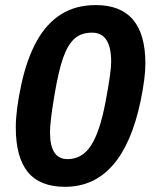

<svg xmlns="http://www.w3.org/2000/svg" viewBox="-20 -718 596 748"><path d="M353.5 -698.2Q546.4 -698.2 546.4 -470.7Q546.4 -414.6 527.8 -324.7Q457.5 9.8 233.4 9.8Q135.7 9.8 88.6 -47.6Q41.5 -105 41.5 -221.7Q41.5 -289.6 63.2 -389.6Q85 -489.7 123.5 -558.6Q162.1 -627.4 218.8 -662.8Q275.4 -698.2 353.5 -698.2ZM242.7 -98.1Q299.8 -98.1 334.2 -150.6Q368.7 -203.1 390.9 -319.8Q413.1 -436.5 413.1 -477.1Q413.1 -590.8 338.9 -590.8Q296.9 -590.8 270.8 -567.9Q244.6 -544.9 226.3 -493.9Q208 -442.9 191.4 -343Q174.8 -243.2 174.8 -202.6Q174.8 -98.1 242.7 -98.1Z"/></svg>

Font: Liberation Sans
Style: Bold Italic
Weight: 700
Italic angle: -12°
Designer: Steve Matteson
Foundry: Ascender Corporation
Version: Version 2.1.5